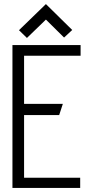

<svg xmlns="http://www.w3.org/2000/svg" viewBox="-20 -921 446 941"><path d="M334 -774 205 -901 73 -773 112 -735 205 -825 294 -737ZM41 0H373V-50H98V-357H270L288 -412H98V-648H375V-700H41Z"/></svg>

Font: Advent Pro
Style: Regular
Weight: 400
Designer: VivaRado, Andreas Kalpakidis
Foundry: VivaRado, Andreas Kalpakidis
Version: Version 3.000